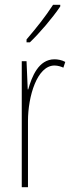

<svg xmlns="http://www.w3.org/2000/svg" viewBox="-20 -783 302 803"><path d="M232 -756V-763H202C168 -711 136 -671 91 -618V-606H105C144 -643 199 -707 232 -756ZM208 -535C141 -535 113 -462 98 -409H96L91 -527H71V0H97V-277C97 -380 135 -509 208 -509C222 -509 237 -504 245 -500L253 -524C239 -532 221 -535 208 -535Z"/></svg>

Font: Noto Sans Ethiopic ExtraCondensed Thin
Style: Regular
Weight: 100
Width: 2
Designer: Monotype Design Team
Foundry: Monotype Imaging Inc.
Version: Version 2.102